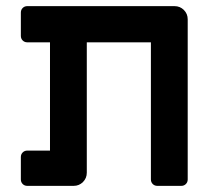

<svg xmlns="http://www.w3.org/2000/svg" viewBox="-20 -606 712 626"><path d="M48 -21V-94Q48 -103 54 -109Q60 -115 69 -115H143V-468H69Q60 -468 54 -474Q48 -480 48 -489V-565Q48 -574 54 -580Q60 -586 69 -586H549Q567 -586 579.5 -573.5Q592 -561 592 -543V-21Q592 -12 586 -6Q580 0 571 0H493Q484 0 478 -6Q472 -12 472 -21V-468H263V-43Q263 -25 250.5 -12.5Q238 0 220 0H69Q60 0 54 -6Q48 -12 48 -21Z"/></svg>

Font: Miriam Libre
Style: Bold
Weight: 700
Designer: Michal Sahar
Foundry: Hagilda
Version: Version 1.001